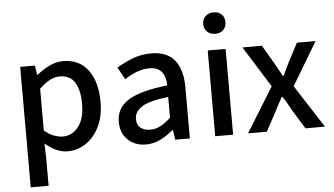

<svg xmlns="http://www.w3.org/2000/svg" viewBox="-62 -898 2137 1229"><g transform="rotate(-5 1006.5 -284.0)"><path d="M87 223V-551H181L191 -490H193Q229 -520 273 -542Q317 -564 363 -564Q467 -564 523.5 -488Q580 -412 580 -284Q580 -190 546.5 -123Q513 -56 459 -21Q405 14 343 14Q307 14 270.5 -2.5Q234 -19 199 -49L202 45V223ZM321 -83Q381 -83 421 -134.5Q461 -186 461 -282Q461 -368 431 -418Q401 -468 332 -468Q300 -468 268.5 -451Q237 -434 202 -401V-132Q234 -105 265 -94Q296 -83 321 -83Z M847 14Q776 14 730.5 -29.5Q685 -73 685 -146Q685 -235 763.5 -283.5Q842 -332 1014 -351Q1014 -383 1004.5 -410Q995 -437 972.5 -453.5Q950 -470 909 -470Q866 -470 825.5 -453.5Q785 -437 750 -414L707 -492Q750 -519 806.5 -541.5Q863 -564 929 -564Q1032 -564 1080.5 -502.5Q1129 -441 1129 -331V0H1035L1026 -63H1022Q985 -31 941 -8.5Q897 14 847 14ZM882 -78Q918 -78 949 -95Q980 -112 1014 -143V-277Q892 -263 844 -232Q796 -201 796 -155Q796 -114 820.5 -96Q845 -78 882 -78Z M1292 0V-551H1407V0ZM1350 -653Q1318 -653 1298 -672Q1278 -691 1278 -723Q1278 -753 1298 -772Q1318 -791 1350 -791Q1382 -791 1401.5 -772Q1421 -753 1421 -723Q1421 -691 1401.5 -672Q1382 -653 1350 -653Z M1503 0 1680 -287 1515 -551H1640L1705 -440Q1718 -417 1731 -393.5Q1744 -370 1757 -347H1762Q1783 -394 1807 -440L1865 -551H1985L1820 -275L1997 0H1872L1800 -117Q1787 -141 1772.5 -166Q1758 -191 1743 -214H1738Q1725 -191 1712.5 -166.5Q1700 -142 1687 -117L1623 0Z"/></g></svg>

Font: Source Han Sans Medium
Style: Regular
Weight: 500
Designer: Ryoko NISHIZUKA Ë•øÂ°öÊ∂ºÂ≠ê (kana, bopomofo & ideographs); Paul D. Hunt (Latin, Greek & Cyrillic); Sandoll Communicatio
Foundry: Adobe
Version: Version 2.004;hotconv 1.0.118;makeotfexe 2.5.65603